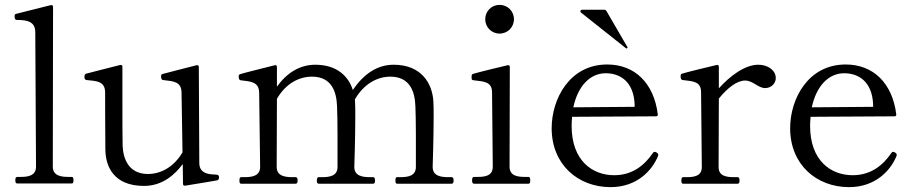

<svg xmlns="http://www.w3.org/2000/svg" viewBox="-20 -755 3758 789"><path d="M275 -1C280 -1 282 -5 282 -15C282 -23 280 -28 275 -28H262C232 -28 197 -32 197 -70L198 -727C198 -732 195 -735 189 -734C159 -726 60 -702 46 -698C41 -696 40 -694 40 -689C40 -682 40 -673 50 -673C91 -673 125 -667 125 -622L128 -70C128 -32 94 -28 64 -28H51C45 -28 43 -23 43 -15C43 -5 45 -1 51 -1Z M860 -38C852 -38 845 -39 839 -40C813 -45 799 -59 799 -85L797 -480C797 -485 794 -488 788 -487C758 -479 661 -455 648 -451C643 -449 642 -447 642 -442C642 -436 642 -427 651 -426C693 -421 725 -420 726 -375L730 -129C693 -66 638 -40 588 -40C506 -40 486 -107 484 -155C483 -179 483 -263 483 -341V-481C483 -486 480 -489 474 -488C444 -480 346 -456 333 -452C328 -450 327 -444 327 -439C327 -434 327 -427 337 -426C378 -422 411 -421 412 -376C412 -376 412 -214 413 -143C413 -71 447 9 572 9C649 9 700 -39 731 -81L732 0C732 6 735 9 741 8C770 3 866 -12 873 -14C879 -16 880 -22 880 -26C880 -33 879 -38 860 -38Z M1823 -27C1793 -27 1758 -31 1758 -69C1758 -69 1762 -188 1762 -275C1762 -299 1762 -321 1761 -337C1757 -414 1710 -489 1598 -489C1531 -489 1475 -452 1430 -385C1412 -442 1364 -489 1276 -489C1213 -489 1160 -457 1118 -399V-480C1118 -485 1115 -488 1109 -487C1079 -479 980 -455 966 -450C962 -448 961 -446 961 -441C961 -435 961 -426 970 -425C1011 -420 1044 -419 1045 -374L1049 -69C1049 -31 1014 -27 984 -27H971C965 -27 964 -22 964 -13C964 -5 965 0 971 0H1195C1201 0 1203 -5 1203 -13C1203 -22 1201 -27 1195 -27H1182C1152 -27 1117 -31 1117 -69L1118 -349C1155 -413 1210 -440 1262 -440C1343 -440 1363 -378 1365 -318C1366 -297 1367 -248 1367 -200V-69C1367 -31 1333 -27 1303 -27H1290C1284 -27 1282 -22 1282 -13C1282 -5 1284 0 1290 0H1514C1519 0 1521 -5 1521 -13C1521 -22 1519 -27 1514 -27H1501C1471 -27 1436 -31 1436 -69C1436 -69 1440 -188 1440 -275C1440 -299 1440 -321 1439 -337C1439 -340 1439 -343 1438 -346C1476 -412 1532 -440 1584 -440C1665 -440 1685 -378 1687 -318C1688 -297 1689 -251 1689 -205V-69C1689 -31 1655 -27 1625 -27H1612C1606 -27 1605 -22 1605 -13C1605 -5 1606 0 1612 0H1836C1842 0 1844 -5 1844 -13C1844 -22 1842 -27 1836 -27Z M2033 -617C2066 -617 2092 -643 2092 -676C2092 -709 2066 -735 2033 -735C2000 -735 1974 -709 1974 -676C1974 -643 2000 -617 2033 -617ZM2152 0C2157 0 2159 -5 2159 -14C2159 -23 2157 -28 2152 -28H2139C2109 -28 2074 -31 2074 -70L2075 -480C2075 -485 2072 -488 2066 -487C2036 -480 1937 -456 1923 -451C1918 -449 1918 -445 1918 -437C1918 -429 1918 -426 1927 -425C1968 -420 2002 -420 2002 -375L2005 -70C2005 -31 1971 -28 1941 -28H1928C1922 -28 1920 -23 1920 -14C1920 -5 1922 0 1928 0Z M2552 -557C2553 -556 2554 -556 2555 -556C2557 -556 2559 -558 2559 -559C2559 -560 2559 -560 2558 -562L2472 -710C2470 -713 2467 -715 2463 -715H2372C2368 -715 2365 -712 2365 -708C2365 -706 2365 -706 2368 -703ZM2680 -127C2677 -129 2674 -131 2671 -131C2668 -131 2665 -130 2662 -125C2629 -77 2580 -35 2504 -35C2415 -35 2329 -94 2329 -238C2329 -251 2330 -263 2331 -275L2676 -277C2681 -277 2684 -280 2683 -286C2667 -412 2590 -490 2475 -490C2321 -490 2247 -349 2247 -228C2247 -79 2355 14 2489 14C2599 14 2659 -56 2682 -109C2684 -113 2685 -116 2685 -119C2685 -122 2683 -125 2680 -127ZM2469 -454C2528 -454 2584 -420 2588 -326V-316L2336 -314C2355 -403 2406 -454 2469 -454Z M3096 -489C3041 -489 2980 -443 2934 -392V-481C2934 -486 2931 -489 2925 -488C2895 -481 2796 -457 2782 -452C2778 -450 2777 -448 2777 -443C2777 -436 2777 -427 2786 -426C2827 -421 2861 -421 2861 -376L2864 -68C2864 -30 2830 -27 2800 -27H2787C2782 -27 2780 -22 2780 -13C2780 -4 2782 0 2787 0H3011C3017 0 3019 -4 3019 -13C3019 -22 3017 -27 3011 -27H2998C2968 -27 2933 -30 2933 -68L2934 -350C2969 -393 3008 -424 3042 -424C3074 -424 3096 -393 3124 -393C3149 -393 3168 -412 3168 -434C3168 -466 3136 -489 3096 -489Z M3660 -127C3657 -129 3654 -131 3651 -131C3648 -131 3645 -130 3642 -125C3609 -77 3560 -35 3484 -35C3395 -35 3309 -94 3309 -238C3309 -251 3310 -263 3311 -275L3656 -277C3661 -277 3664 -280 3663 -286C3647 -412 3570 -490 3455 -490C3301 -490 3227 -349 3227 -228C3227 -79 3335 14 3469 14C3579 14 3639 -56 3662 -109C3664 -113 3665 -116 3665 -119C3665 -122 3663 -125 3660 -127ZM3449 -454C3508 -454 3564 -420 3568 -326V-316L3316 -314C3335 -403 3386 -454 3449 -454Z"/></svg>

Font: Shippori Mincho OTF
Style: Regular
Weight: 400
Designer: FONTDASU
Foundry: FONTDASU / Google Inc. / but / Adobe
Version: Version 3.300;hotconv 1.0.109;makeotfexe 2.5.65596